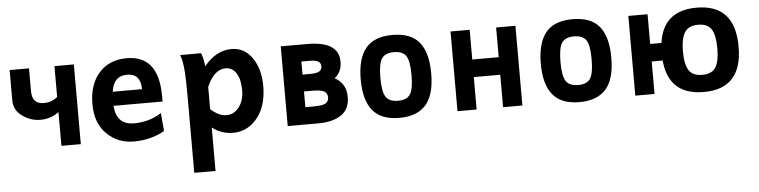

<svg xmlns="http://www.w3.org/2000/svg" viewBox="-46 -755 4857 1229"><g transform="rotate(-5 2382.0 -140.5)"><path d="M451.7 0H327.1V-216.8Q274.9 -177.7 207.5 -177.7Q149.4 -177.7 97.2 -212.9Q39.1 -251.5 39.1 -316.9V-512.2H163.6V-365.7Q163.6 -282.7 239.3 -282.7Q291 -282.7 327.1 -314.5V-512.2H451.7Z M791.5 12.7Q689.5 12.7 618.7 -56.6Q547.9 -126 547.9 -248.5Q547.9 -374 613.5 -448.2Q679.2 -522.5 791.5 -522.5Q996.6 -522.5 996.6 -262.7L997.1 -226.1H681.6Q689.9 -103 803.7 -103Q901.4 -103 979.5 -153.8L989.7 -37.6Q903.3 12.7 791.5 12.7ZM872.6 -316.4Q872.6 -417 784.7 -417Q697.8 -417 684.6 -316.4Z M1397.5 -103.5Q1444.3 -103.5 1476.6 -143.6Q1510.7 -186.5 1510.7 -253.9Q1510.7 -323.2 1485.6 -363Q1460.4 -402.8 1416.5 -402.8Q1343.3 -402.8 1295.9 -293.9V-150.9Q1348.1 -103.5 1397.5 -103.5ZM1295.9 246.1H1159.2V-243.7Q1159.2 -350.1 1155.3 -403.8Q1150.4 -473.1 1134.8 -512.7H1269Q1282.2 -483.9 1288.6 -427.2Q1365.7 -522.5 1465.8 -522.5Q1547.4 -522.5 1597.4 -450.9Q1647.5 -379.4 1647.5 -269Q1647.5 -141.1 1585.4 -64.2Q1523.4 12.7 1429.7 12.7Q1355.5 12.7 1295.9 -32.7Z M1977.1 0H1781.2V-512.2H1951.7Q2153.8 -512.2 2153.8 -381.8Q2153.8 -313.5 2106.9 -278.8Q2180.2 -238.8 2180.2 -152.8Q2180.2 -73.7 2125.5 -36.9Q2070.8 0 1977.1 0ZM1953.6 -319.8Q1994.6 -319.8 2012 -330.3Q2029.3 -340.8 2029.3 -361.8Q2029.3 -382.8 2012.9 -393.3Q1996.6 -403.8 1956.5 -403.8H1904.3V-319.8ZM1953.1 -110.4Q2015.1 -110.4 2034.9 -122.8Q2054.7 -135.3 2054.7 -160.6Q2054.7 -186 2034.9 -198.7Q2015.1 -211.4 1960.4 -211.4H1904.3V-110.4Z M2499 10.3Q2380.9 10.3 2326.7 -56.9Q2272.5 -124 2272.5 -255.9Q2272.5 -388.7 2326.7 -455.6Q2380.9 -522.5 2499 -522.5Q2618.2 -522.5 2671.9 -455.6Q2725.6 -388.7 2725.6 -255.9Q2725.6 -117.2 2668.5 -53.5Q2611.3 10.3 2499 10.3ZM2499 -99.6Q2555.2 -99.6 2577.1 -132.3Q2599.1 -165 2599.1 -255.9Q2599.1 -347.2 2577.1 -379.6Q2555.2 -412.1 2499 -412.1Q2443.4 -412.1 2421.1 -379.6Q2398.9 -347.2 2398.9 -255.9Q2398.9 -165 2421.4 -132.3Q2443.8 -99.6 2499 -99.6Z M3289.1 0H3165V-208.5H2995.1V0H2872.1V-512.2H2995.1V-321.3H3165V-512.2H3289.1Z M3656.2 10.3Q3538.1 10.3 3483.9 -56.9Q3429.7 -124 3429.7 -255.9Q3429.7 -388.7 3483.9 -455.6Q3538.1 -522.5 3656.2 -522.5Q3775.4 -522.5 3829.1 -455.6Q3882.8 -388.7 3882.8 -255.9Q3882.8 -117.2 3825.7 -53.5Q3768.6 10.3 3656.2 10.3ZM3656.2 -99.6Q3712.4 -99.6 3734.4 -132.3Q3756.3 -165 3756.3 -255.9Q3756.3 -347.2 3734.4 -379.6Q3712.4 -412.1 3656.2 -412.1Q3600.6 -412.1 3578.4 -379.6Q3556.2 -347.2 3556.2 -255.9Q3556.2 -165 3578.6 -132.3Q3601.1 -99.6 3656.2 -99.6Z M4454.1 15.1Q4206.5 15.1 4206.5 -254.9Q4206.5 -526.9 4454.1 -526.9Q4700.7 -526.9 4700.7 -254.9Q4700.7 15.1 4454.1 15.1ZM4454.1 -95.2Q4515.1 -95.2 4539.6 -133.5Q4564 -171.9 4564 -254.9Q4564 -339.4 4540 -378.2Q4516.1 -417 4454.1 -417Q4392.6 -417 4367.7 -377.2Q4342.8 -337.4 4342.8 -254.9Q4342.8 -172.9 4367.4 -134Q4392.1 -95.2 4454.1 -95.2ZM4307.6 -208.5H4138.2V0H4014.6V-512.2H4138.2V-321.3H4307.6Z"/></g></svg>

Font: Cadman
Style: Bold
Weight: 700
Designer: Paul James MIller
Foundry: High-Logic / Made with FontCreator
Version: Version 2.114;March 28, 2021;FontCreator 13.0.0.2683 64-bit